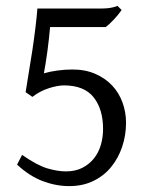

<svg xmlns="http://www.w3.org/2000/svg" viewBox="-20 -617 509 652"><path d="M408 -200Q408 -158 395 -119Q382 -80 357.5 -50Q333 -20 297 -2.5Q261 15 215 15Q170 15 125 -2Q80 -19 38 -58L55 -91Q107 -55 141.5 -45Q176 -35 204 -35Q236 -35 259.5 -47Q283 -59 299 -79Q315 -99 322.5 -125Q330 -151 330 -179Q330 -246 298 -286.5Q266 -327 197 -327Q176 -327 146 -317.5Q116 -308 90 -288L67 -304Q71 -331 77.5 -369Q84 -407 90 -447Q96 -487 100.5 -524.5Q105 -562 107 -588H320Q334 -588 344.5 -589Q355 -590 363 -592Q372 -594 379 -597L393 -583Q382 -567 366 -550Q350 -533 339 -525H150Q149 -511 146.5 -488.5Q144 -466 141 -443Q138 -420 134.5 -399.5Q131 -379 129 -368Q149 -374 175 -377.5Q201 -381 226 -381Q270 -381 304 -366Q338 -351 361 -326.5Q384 -302 396 -269Q408 -236 408 -200Z"/></svg>

Font: Kalpurush
Style: Regular
Weight: 400
Designer: Md. Tanbin Islam Siyam
Foundry: Tanbin Islam Siyam
Version: Version 0.258